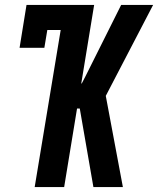

<svg xmlns="http://www.w3.org/2000/svg" viewBox="-20 -755 640 775"><path d="M120 0 225 -634H171L159 -562H59L87 -735H360L308 -418H310L324 -445L469 -735H598L407 -368L476 0H357L302 -317H291L239 0Z"/></svg>

Font: Iosevka Curly Slab Extended
Style: Bold Italic
Weight: 700
Width: 7
Italic angle: -9°
Monospace: yes
Designer: Belleve Invis
Foundry: Belleve Invis
Version: Version 11.0.0; ttfautohint (v1.8.3)